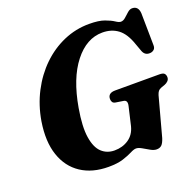

<svg xmlns="http://www.w3.org/2000/svg" viewBox="-127 -845 1001 989"><g transform="rotate(-20 373.0 -351.0)"><path d="M460.5 -713.5Q513.5 -713.5 544.2 -702.2Q575 -691 592 -679.5Q609 -668 619.5 -668Q633 -668 645.5 -679.5Q658 -691 670.8 -702.2Q683.5 -713.5 696.5 -713.5Q730 -713.5 733 -673.5L735.5 -499.5Q736.5 -482.5 727.8 -474.2Q719 -466 706.5 -465Q678 -462.5 667 -489.5L651 -533.5Q630 -595.5 594.8 -622Q559.5 -648.5 509.5 -648.5Q422.5 -648.5 355.8 -563.5Q289 -478.5 262.5 -325Q245.5 -227 254.8 -168Q264 -109 292.5 -82.5Q321 -56 362.5 -56Q406.5 -56 439.8 -78.5Q473 -101 484 -145L507.5 -246Q515 -276.5 493 -280L451 -286.5Q439 -288.5 434.5 -295.8Q430 -303 430 -313Q430 -345.5 470.5 -345.5H712Q733 -345.5 739.8 -337.8Q746.5 -330 746.5 -317.5Q746.5 -306 738.5 -297.8Q730.5 -289.5 719.5 -285.5L698.5 -278Q687.5 -274 681.8 -266.8Q676 -259.5 672 -246.5L614 -32Q606 -7 595.8 3Q585.5 13 568 13Q553 13 535 2.8Q517 -7.5 499.2 -17.8Q481.5 -28 468.5 -28Q456.5 -28 436.8 -17.8Q417 -7.5 385.2 2.8Q353.5 13 305 13Q216 13 154.8 -27.5Q93.5 -68 67.8 -143.8Q42 -219.5 59 -326Q73 -410 109.8 -480.8Q146.5 -551.5 200.5 -603.8Q254.5 -656 321 -684.8Q387.5 -713.5 460.5 -713.5Z"/></g></svg>

Font: Fraunces 9pt S000
Style: Bold Italic
Weight: 700
Italic angle: -16°
Version: Version 1.000; ttfautohint (v1.8.3)